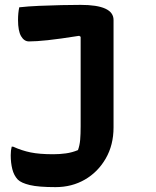

<svg xmlns="http://www.w3.org/2000/svg" viewBox="-20 -568 640 788"><path d="M311 -548Q446 -548 446 -486V-45Q446 27 414 82.5Q382 138 328.5 169Q275 200 208 200Q138 200 102.5 191.5Q67 183 53 169Q37 152 30.5 126Q24 100 24 69Q24 49 28 34H34Q69 50 105.5 57.5Q142 65 199 65Q225 65 250.5 61.5Q276 58 300 48Q307 29 309 6Q311 -17 311 -50V-417L305 -421Q223 -408 175.5 -403Q128 -398 99 -398Q79 -398 66.5 -419.5Q54 -441 54 -486Q54 -515 59 -538Q94 -542 140 -544Q186 -546 232 -547Q278 -548 311 -548Z"/></svg>

Font: Recursive Mn Csl St
Style: Bold
Weight: 700
Monospace: yes
Version: Version 1.079;hotconv 1.0.112;makeotfexe 2.5.65598; ttfautoh